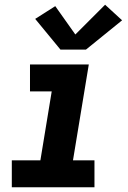

<svg xmlns="http://www.w3.org/2000/svg" viewBox="-20 -793 540 813"><path d="M30 0V-114H151L199 -406H107V-520H356L289 -114H380V0ZM236 -583 129 -713 214 -767 299 -647 425 -773 497 -707 344 -583Z"/></svg>

Font: Iosevka SS04 Heavy
Style: Italic
Weight: 900
Italic angle: -9°
Monospace: yes
Designer: Belleve Invis
Foundry: Belleve Invis
Version: Version 19.0.0; ttfautohint (v1.8.4)